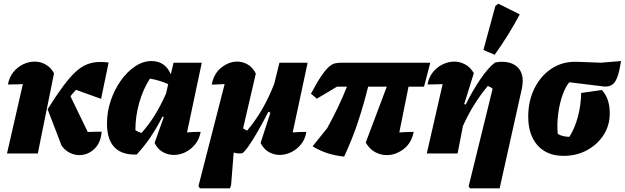

<svg xmlns="http://www.w3.org/2000/svg" viewBox="-20 -832 3387 1041"><path d="M18 0 104 -376Q77 -374 23 -374Q30 -413 52 -440.5Q74 -468 105 -483Q136 -498 168 -498Q199 -498 227 -482.5Q255 -467 273 -435L185 0ZM314 -42 238 -240Q285 -314 321.5 -363.5Q358 -413 389.5 -442Q421 -471 453 -483.5Q485 -496 523 -496Q544 -496 569 -493L528 -296L392 -345Q377 -329 362 -310L456 -116Q468 -117 485.5 -117.5Q503 -118 531 -118Q527 -58 491.5 -24.5Q456 9 410 9Q385 9 359.5 -3Q334 -15 314 -42Z M721 6Q560 11 560 -163Q560 -226 580.5 -286.5Q601 -347 635.5 -395.5Q670 -444 713 -472.5Q756 -501 801 -501Q876 -501 906 -429L921 -492H1074L994 -114Q1038 -118 1068 -117Q1061 -78 1038.5 -50Q1016 -22 985.5 -7Q955 8 923 8Q891 8 863 -7.5Q835 -23 818 -57L868 -197L861 -200Q799 -77 721 6ZM714 -126Q730 -116 747 -111Q822 -193 880 -324L892 -376Q847 -396 793 -406Q756 -349 735 -275.5Q714 -202 714 -126Z M1227 189H1064L1056 177L1198 -376Q1179 -375 1162 -374.5Q1145 -374 1128 -373Q1139 -433 1180 -465.5Q1221 -498 1266 -498Q1296 -498 1323 -482.5Q1350 -467 1367 -433L1298 -136Q1309 -129 1320 -124Q1364 -176 1400 -237.5Q1436 -299 1467 -378L1495 -492H1648L1567 -114Q1602 -117 1641 -117Q1635 -78 1612.5 -50Q1590 -22 1559 -7Q1528 8 1497 8Q1466 8 1438 -7.5Q1410 -23 1393 -57L1446 -221L1435 -226Q1408 -173 1381 -125.5Q1354 -78 1331 -44.5Q1308 -11 1294 -1Q1268 2 1247 -5L1233 171Z M1846 17Q1747 7 1675 -39L1754 -137Q1819 -255 1861 -362H1807L1698 -297L1666 -324Q1699 -386 1722.5 -420.5Q1746 -455 1763.5 -470Q1781 -485 1796.5 -488.5Q1812 -492 1830 -492H2313L2279 -362H2195L2145 -114Q2164 -115 2183.5 -116Q2203 -117 2223 -117Q2211 -56 2168 -23.5Q2125 9 2077 9Q2044 9 2013.5 -7.5Q1983 -24 1963 -59L2077 -362H1976Q1953 -269 1923 -177Q1893 -85 1846 17Z M2294 0 2380 -376Q2370 -375 2357 -375Q2344 -375 2329.5 -374.5Q2315 -374 2298 -374Q2305 -413 2327 -440.5Q2349 -468 2380 -483Q2411 -498 2444 -498Q2474 -498 2502.5 -482.5Q2531 -467 2549 -435L2497 -268L2505 -265Q2544 -344 2586.5 -405.5Q2629 -467 2664 -493Q2684 -497 2700 -497Q2754 -497 2784 -469.5Q2814 -442 2814 -394Q2814 -385 2813 -375Q2812 -365 2810 -354L2689 189H2528L2521 178L2651 -351Q2639 -361 2625 -366Q2586 -320 2552.5 -266.5Q2519 -213 2490 -149L2461 0ZM2662 -535 2601 -561 2666 -800 2682 -812 2798 -754Q2738 -641 2662 -535Z M3035 13Q2946 13 2895 -43.5Q2844 -100 2844 -199Q2844 -286 2878.5 -354.5Q2913 -423 2972 -461Q3031 -499 3106 -497L3238 -492L3347 -501Q3338 -442 3326.5 -412.5Q3315 -383 3299.5 -373Q3284 -363 3266 -363Q3261 -363 3256 -363Q3251 -363 3246 -364L3067 -386Q3047 -364 3030.5 -318Q3014 -272 3006.5 -215.5Q2999 -159 3004 -106Q3029 -91 3067 -90Q3096 -135 3113 -198Q3130 -261 3131 -328L3243 -344Q3286 -299 3286 -217Q3286 -152 3252.5 -100Q3219 -48 3162.5 -17.5Q3106 13 3035 13Z"/></svg>

Font: Piazzolla ExtraBold
Style: Italic
Weight: 800
Italic angle: -11.3°
Designer: Juan Pablo del Peral
Foundry: Huerta Tipografica
Version: Version 1.330